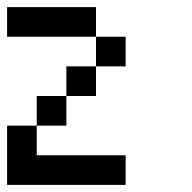

<svg xmlns="http://www.w3.org/2000/svg" viewBox="-20 -1020 540 540"><path d="M0 -500V-666.7H83.3V-583.3H333.3V-500ZM0 -916.7V-1000H250V-916.7ZM83.3 -666.7V-750H166.7V-666.7ZM250 -916.7H333.3V-833.3H250ZM166.7 -750V-833.3H250V-750Z"/></svg>

Font: GalmuriMono11 Regular
Style: Regular
Weight: 400
Designer: Lee Minseo (quiple)
Version: Version 2.399;hotconv 1.1.1;makeotfexe 2.6.0 DEVELOPMENT